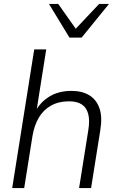

<svg xmlns="http://www.w3.org/2000/svg" viewBox="-20 -956 600 976"><path d="M42 0 154 -705H215L162 -370H150Q175 -428 224.5 -461Q274 -494 343 -494Q397 -494 433.5 -472Q470 -450 485.5 -406Q501 -362 490 -295L443 0H382L429 -295Q437 -344 428.5 -376.5Q420 -409 396 -425Q372 -441 331 -441Q278 -441 239 -419Q200 -397 177 -357.5Q154 -318 145 -264L103 0ZM333 -765 229 -936H276L365 -810L484 -936H534L395 -765Z"/></svg>

Font: Nunito Sans 12pt ExtraLight 12pt Light
Style: Italic
Weight: 300
Italic angle: -9°
Version: Version 3.101;gftools[0.9.27]